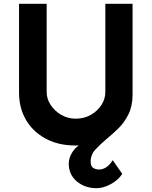

<svg xmlns="http://www.w3.org/2000/svg" viewBox="-20 -756 796 1008"><path d="M487 232Q426 232 383.5 196.5Q341 161 341 103Q341 70 363 38Q385 6 426 -10L467 -69L483 -9Q432 8 377 8Q287 8 220 -28Q153 -64 116.5 -126.5Q80 -189 80 -269V-736H225V-272Q225 -237 246 -205Q267 -173 301.5 -153Q336 -133 377 -133Q422 -133 457 -153Q492 -173 512.5 -205Q533 -237 533 -272V-736H676V-260Q676 -200 655 -157Q634 -114 602.5 -83Q571 -52 539 -26Q506 2 481 29Q456 56 456 92Q456 117 469.5 125.5Q483 134 500 134Q520 134 538 122Q556 110 572 85L622 157Q600 190 561 211Q522 232 487 232Z"/></svg>

Font: Josefin Sans Thin
Style: Bold
Weight: 700
Version: Version 2.000